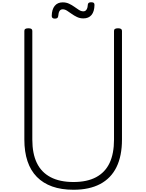

<svg xmlns="http://www.w3.org/2000/svg" viewBox="-20 -1672 1304 1711"><path d="M635 19Q527 19 445.5 -10Q364 -39 308.5 -95.5Q253 -152 225 -235.5Q197 -319 197 -429V-1397Q197 -1409 206 -1414.5Q215 -1420 233 -1420Q251 -1420 259.5 -1414.5Q268 -1409 268 -1397V-428Q268 -303 308.5 -219.5Q349 -136 431 -93Q513 -50 635 -50Q756 -50 836.5 -93Q917 -136 956.5 -219.5Q996 -303 996 -428V-1397Q996 -1409 1005 -1414.5Q1014 -1420 1032 -1420Q1067 -1420 1067 -1397V-429Q1067 -282 1018 -182.5Q969 -83 872.5 -32Q776 19 635 19ZM469 -1506Q441 -1506 441 -1530Q442 -1588 467.5 -1619.5Q493 -1651 539 -1651Q570 -1651 595.5 -1639Q621 -1627 642.5 -1611.5Q664 -1596 683.5 -1583.5Q703 -1571 723 -1571Q742 -1571 752 -1588Q762 -1605 763 -1633Q766 -1652 792 -1652Q809 -1652 815.5 -1646.5Q822 -1641 822 -1628Q821 -1569 795.5 -1538.5Q770 -1508 723 -1508Q692 -1508 666 -1520.5Q640 -1533 618.5 -1548.5Q597 -1564 577.5 -1576.5Q558 -1589 539 -1589Q520 -1589 510.5 -1574Q501 -1559 499 -1530Q498 -1518 491 -1512Q484 -1506 469 -1506Z"/></svg>

Font: Playwrite BE WAL Light
Style: Regular
Weight: 300
Version: Version 1.002